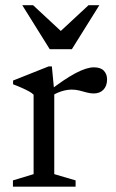

<svg xmlns="http://www.w3.org/2000/svg" viewBox="-20 -700 434 720"><path d="M332 -447.5Q357 -447.5 369.2 -435Q381.5 -422.5 381.5 -402Q381.5 -378 368 -363.8Q354.5 -349.5 331.5 -349.5Q318.5 -349.5 305.2 -353.2Q292 -357 278 -360.5Q264 -364 248 -364Q236.5 -364 223 -361Q209.5 -358 196 -352.2Q182.5 -346.5 172 -338.5L160 -356Q192 -380.5 217.5 -397.8Q243 -415 264 -426Q285 -437 301.8 -442.2Q318.5 -447.5 332 -447.5ZM183.5 -356.5V-47L263.5 -23.5V0H28.5V-23.5L106 -47V-345Q99.5 -351.5 88.5 -357.5Q77.5 -363.5 62.5 -370.2Q47.5 -377 29 -384V-398L162.5 -451H174.5ZM216 -576.5H200L312 -680.5H352.5L249.5 -515.5H166.5L63.5 -680.5H104Z"/></svg>

Font: Newsreader 16pt 16pt
Style: Regular
Weight: 400
Version: Version 1.003